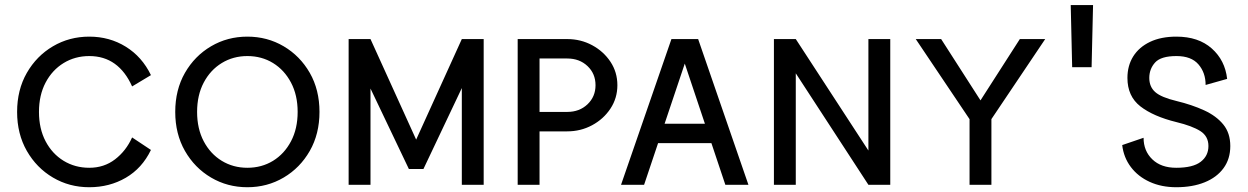

<svg xmlns="http://www.w3.org/2000/svg" viewBox="-20 -743 5016 772"><path d="M511.2 -395.5 586.9 -440.9Q551.3 -514.6 485.8 -555.2Q420.4 -595.7 338.9 -595.7Q258.8 -595.7 192.9 -556.9Q127 -518.1 87.9 -450Q48.8 -381.8 48.8 -293Q48.8 -204.6 87.9 -136.2Q127 -67.9 192.9 -29.1Q258.8 9.8 338.9 9.8Q420.4 9.8 485.8 -28.3Q551.3 -66.4 586.9 -140.1L511.2 -190.4Q486.8 -136.2 442.6 -102.3Q398.4 -68.4 338.9 -68.4Q281.7 -68.4 235.8 -96.4Q189.9 -124.5 163.3 -175Q136.7 -225.6 136.7 -293Q136.7 -360.4 163.3 -410.9Q189.9 -461.4 235.8 -489.5Q281.7 -517.6 338.9 -517.6Q398.4 -517.6 441.4 -486.6Q484.4 -455.6 511.2 -395.5Z M974.6 -68.4Q917.5 -68.4 871.6 -96.4Q825.7 -124.5 799.1 -175Q772.5 -225.6 772.5 -293Q772.5 -360.4 799.1 -410.9Q825.7 -461.4 871.6 -489.5Q917.5 -517.6 974.6 -517.6Q1032.2 -517.6 1077.9 -489.5Q1123.5 -461.4 1150.1 -410.9Q1176.8 -360.4 1176.8 -293Q1176.8 -225.6 1150.1 -175Q1123.5 -124.5 1077.9 -96.4Q1032.2 -68.4 974.6 -68.4ZM974.6 -595.7Q894.5 -595.7 828.6 -556.9Q762.7 -518.1 723.6 -450Q684.6 -381.8 684.6 -293Q684.6 -204.6 723.6 -136.2Q762.7 -67.9 828.6 -29.1Q894.5 9.8 974.6 9.8Q1054.7 9.8 1120.6 -29.1Q1186.5 -67.9 1225.6 -136.2Q1264.6 -204.6 1264.6 -293Q1264.6 -381.8 1225.6 -450Q1186.5 -518.1 1120.6 -556.9Q1054.7 -595.7 974.6 -595.7Z M1653.3 -181.6 1836.9 -585.9 1870.6 -460 1682.6 -63.5H1624L1432.6 -464.8L1469.7 -585.9ZM1924.8 -585.9V0H1836.9V-585.9ZM1381.8 -585.9H1469.7V0H1381.8Z M2149.4 -507.8H2260.7Q2310.1 -507.8 2342.3 -477.3Q2374.5 -446.8 2374.5 -400.4Q2374.5 -354.5 2342.3 -323.7Q2310.1 -293 2260.7 -293H2149.4ZM2061.5 0H2149.4V-214.8H2260.7Q2314.9 -214.8 2360.8 -239.5Q2406.7 -264.2 2434.6 -306.4Q2462.4 -348.6 2462.4 -400.4Q2462.4 -452.6 2434.6 -494.6Q2406.7 -536.6 2360.8 -561.3Q2314.9 -585.9 2260.7 -585.9H2061.5Z M2585 -245.6V-167.5H2872.6V-245.6ZM2733.4 -487.3 2896.5 0H2989.3L2787.1 -585.9H2679.7L2477.1 0H2569.8Z M3179.7 -585.9H3091.8V0H3179.7V-448.2L3471.7 0H3559.6V-585.9H3471.7V-137.7Z M3905.8 -223.1 3938.5 -222.7 4182.6 -585.9H4080.6L3922.4 -339.4L3764.2 -585.9H3662.1ZM3878.4 0H3966.3V-293H3878.4Z M4291 -472.7H4369.1L4375 -722.7H4285.2Z M4710.4 -517.6Q4770 -517.6 4798.8 -484.1Q4827.6 -450.7 4827.6 -401.4L4914.1 -425.8Q4905.8 -500.5 4852.3 -548.1Q4798.8 -595.7 4710 -595.7Q4648.4 -595.7 4604.2 -574.7Q4560.1 -553.7 4536.6 -516.4Q4513.2 -479 4513.2 -429.7Q4513.2 -356 4565.2 -315.4Q4617.2 -274.9 4710.4 -252Q4773.4 -236.8 4806.2 -216.1Q4838.9 -195.3 4838.9 -155.8Q4838.9 -116.2 4807.6 -92.3Q4776.4 -68.4 4709.5 -68.4Q4648.4 -68.4 4613.3 -102.3Q4578.1 -136.2 4578.1 -189L4492.2 -159.7Q4498 -109.9 4526.9 -71.5Q4555.7 -33.2 4602.8 -11.7Q4649.9 9.8 4709.5 9.8Q4774.9 9.8 4823.7 -10Q4872.6 -29.8 4899.7 -66.9Q4926.8 -104 4926.8 -155.8Q4926.8 -208 4898.7 -242.4Q4870.6 -276.9 4821.8 -299.3Q4772.9 -321.8 4710.4 -336.9Q4648.9 -351.6 4625 -372.8Q4601.1 -394 4601.1 -429.7Q4601.1 -465.8 4624.5 -491.7Q4647.9 -517.6 4710.4 -517.6Z"/></svg>

Font: Giphurs SC
Style: Regular
Weight: 400
Version: Version 0.920